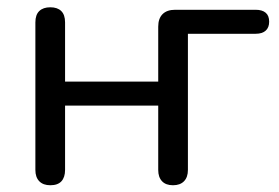

<svg xmlns="http://www.w3.org/2000/svg" viewBox="-20 -514 784 540"><path d="M121.5 7Q101.5 7 90.5 -4.2Q79.5 -15.5 79.5 -36V-451Q79.5 -472.5 90.5 -483Q101.5 -493.5 121.5 -493.5Q141.5 -493.5 152.2 -483Q163 -472.5 163 -451V-284.5H425V-439Q425 -462 437.2 -474.2Q449.5 -486.5 472.5 -486.5H699Q717.5 -486.5 727.2 -478.2Q737 -470 737 -453Q737 -436.5 727.2 -427.8Q717.5 -419 699 -419H508.5V-36Q508.5 -15.5 497.5 -4.2Q486.5 7 466.5 7Q446.5 7 435.8 -4.2Q425 -15.5 425 -36V-217H163V-36Q163 -15.5 152.8 -4.2Q142.5 7 121.5 7Z"/></svg>

Font: Nunito ExtraLight
Style: Regular
Weight: 200
Designer: Vernon Adams
Foundry: Vernon Adams
Version: Version 3.602;April 4, 2023;FontCreator 14.0.0.2856 64-bit